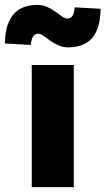

<svg xmlns="http://www.w3.org/2000/svg" viewBox="-72 -766 432 786"><path d="M58 0V-500H230V0ZM208 -572Q186 -572 167 -580.5Q148 -589 133 -600Q118 -611 106 -619.5Q94 -628 84 -628Q72 -628 64.5 -618.5Q57 -609 54 -582L-52 -588Q-51 -645 -34.5 -679.5Q-18 -714 11 -730Q40 -746 80 -746Q103 -746 121.5 -737.5Q140 -729 155 -718Q170 -707 182 -698.5Q194 -690 204 -690Q216 -690 223.5 -699.5Q231 -709 234 -736L340 -730Q339 -674 323 -639Q307 -604 277.5 -588Q248 -572 208 -572Z"/></svg>

Font: Source Sans 3 ExtraLight Black
Style: Regular
Weight: 900
Version: Version 3.052;hotconv 1.1.0;makeotfexe 2.6.0